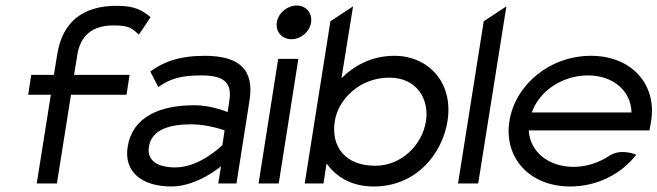

<svg xmlns="http://www.w3.org/2000/svg" viewBox="-20 -664 2380 695"><path d="M82 -321H164L113 0H186L237 -321H438L449 -393H248L260 -466C271 -534 313 -572 391 -572C452 -572 457 -560 483 -539L525 -602C496 -625 472 -643 402 -643C277 -643 207 -582 188 -472L175 -393H93Z M442 -132C428 -45 490 11 601 11C694 11 780 -62 780 -62L770 0H836L883 -299C901 -410 849 -462 721 -462C629 -462 571 -440 524 -405L553 -349C599 -382 642 -391 710 -391C789 -391 821 -366 810 -299L804 -258C804 -258 749 -283 683 -283C558 -283 459 -241 442 -132ZM519 -133C529 -197 598 -214 672 -214C734 -214 793 -192 793 -192L785 -139C785 -139 705 -58 615 -58C552 -58 511 -81 519 -133Z M982 -583C977 -549 1001 -522 1035 -522C1069 -522 1101 -549 1106 -583C1111 -617 1088 -644 1054 -644C1020 -644 987 -617 982 -583ZM916 0H989L1060 -451H987Z M1083 0H1151L1162 -72C1195 -27 1248 11 1333 11C1487 11 1581 -107 1600 -226C1622 -368 1528 -462 1408 -462C1324 -462 1262 -426 1216 -381L1258 -641L1176 -587ZM1192 -226C1204 -304 1282 -383 1389 -383C1490 -383 1534 -304 1522 -226C1509 -141 1435 -64 1338 -64C1230 -64 1177 -133 1192 -226Z M1638 0H1711L1813 -641L1731 -587Z M1824 -226C1803 -95 1895 11 2044 11C2143 11 2230 -35 2283 -104C2283 -104 2227 -129 2184 -99C2147 -75 2103 -60 2056 -60C1964 -60 1898 -116 1894 -192H2331L2337 -226C2358 -357 2268 -462 2119 -462C1970 -462 1845 -357 1824 -226ZM1905 -257C1932 -334 2015 -391 2108 -391C2201 -391 2264 -334 2266 -257Z"/></svg>

Font: Charger Sport
Style: ExtObl
Weight: 400
Designer: Jasper
Foundry: Cannot Into Space Fonts
Version: Version 1.1